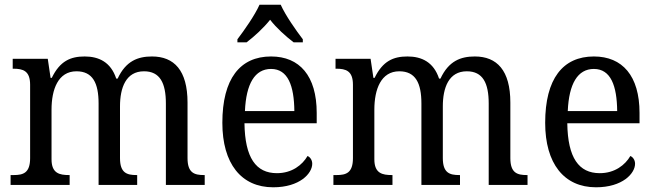

<svg xmlns="http://www.w3.org/2000/svg" viewBox="-20 -786 2784 816"><path d="M25 0H276V-42H274C233 -42 199 -49 199 -109V-320C199 -406 227 -483 305 -483C374 -483 399 -433 399 -346V0H563V-42H560C519 -42 490 -51 490 -114V-334C490 -413 515 -483 592 -483C660 -483 685 -433 685 -346V0H850V-42H847C806 -42 777 -51 777 -114V-350C777 -487 720 -546 626 -546C566 -546 515 -527 480 -452H474C451 -522 400 -546 340 -546C280 -546 235 -527 200 -455H195L183 -536H34V-494H37C78 -494 108 -485 108 -426V-114C108 -51 79 -42 38 -42H25Z M989 -619V-606H1028C1062 -632 1100 -667 1128 -702C1155 -667 1194 -632 1228 -606H1267V-619C1238 -657 1193 -721 1173 -766H1083C1063 -721 1018 -657 989 -619ZM1141 10C1254 10 1307 -49 1307 -90C1307 -107 1297 -119 1287 -123C1265 -85 1221 -50 1157 -50C1068 -50 1021 -115 1019 -262H1326V-306C1326 -464 1253 -546 1132 -546C1000 -546 925 -451 925 -264C925 -91 1005 10 1141 10ZM1231 -314H1021C1026 -430 1063 -493 1132 -493C1204 -493 1230 -421 1231 -314Z M1397 0H1648V-42H1646C1605 -42 1571 -49 1571 -109V-320C1571 -406 1599 -483 1677 -483C1746 -483 1771 -433 1771 -346V0H1935V-42H1932C1891 -42 1862 -51 1862 -114V-334C1862 -413 1887 -483 1964 -483C2032 -483 2057 -433 2057 -346V0H2222V-42H2219C2178 -42 2149 -51 2149 -114V-350C2149 -487 2092 -546 1998 -546C1938 -546 1887 -527 1852 -452H1846C1823 -522 1772 -546 1712 -546C1652 -546 1607 -527 1572 -455H1567L1555 -536H1406V-494H1409C1450 -494 1480 -485 1480 -426V-114C1480 -51 1451 -42 1410 -42H1397Z M2513 10C2626 10 2679 -49 2679 -90C2679 -107 2669 -119 2659 -123C2637 -85 2593 -50 2529 -50C2440 -50 2393 -115 2391 -262H2698V-306C2698 -464 2625 -546 2504 -546C2372 -546 2297 -451 2297 -264C2297 -91 2377 10 2513 10ZM2603 -314H2393C2398 -430 2435 -493 2504 -493C2576 -493 2602 -421 2603 -314Z"/></svg>

Font: Noto Serif Sinhala SemiCondensed
Style: Regular
Weight: 400
Width: 4
Designer: Jelle Bosma - Monotype Design Team
Foundry: Monotype Imaging Inc.
Version: Version 2.007